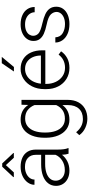

<svg xmlns="http://www.w3.org/2000/svg" viewBox="558 -1348 1000 2155"><g transform="rotate(-90 1057.5 -270.0)"><path d="M301.3 -744.6 418.5 -619.1V-614.3H364.7L282.2 -703.6L200.7 -614.3H147.9V-620.1L264.2 -744.6ZM410.2 0Q400.4 -26.4 398.4 -73.7Q369.6 -36.6 324 -13.4Q278.3 9.8 219.7 9.8Q168.9 9.8 130.4 -9.5Q91.8 -28.8 70.6 -63Q49.3 -97.2 49.3 -140.1Q49.3 -191.4 78.4 -229.2Q107.4 -267.1 161.9 -287.4Q216.3 -307.6 290 -307.6H397.9V-367.2Q397.9 -424.3 362.5 -456.8Q327.1 -489.3 261.7 -489.3Q221.7 -489.3 189.2 -474.9Q156.7 -460.4 138.4 -436Q120.1 -411.6 120.1 -382.3L61.5 -382.8Q61.5 -422.9 87.4 -458.7Q113.3 -494.6 159.7 -516.4Q206.1 -538.1 264.2 -538.1Q321.3 -538.1 364.7 -518.8Q408.2 -499.5 432.4 -460.9Q456.5 -422.4 456.5 -366.2V-122.1Q456.5 -43.9 472.7 -6.3V0ZM397.9 -146V-262.7H294.9Q236.3 -262.7 194.3 -248.3Q152.3 -233.9 129.9 -207.5Q107.4 -181.2 107.4 -145Q107.4 -116.2 121.8 -92.8Q136.2 -69.3 163.1 -55.7Q189.9 -42 226.1 -42Q287.1 -42 332.5 -71Q377.9 -100.1 397.9 -146Z M618.7 120.6 651.4 85Q712.4 161.1 799.3 161.1Q874 161.1 915 116.7Q956.1 72.3 956.1 -7.3V-68.8Q899.4 9.8 792 9.8Q731 9.8 685.3 -23.4Q639.6 -56.6 615 -116.2Q590.3 -175.8 589.4 -252.9V-269Q589.4 -350.6 613.8 -411.4Q638.2 -472.2 684.1 -505.1Q730 -538.1 793 -538.1Q901.4 -538.1 957.5 -452.6L960 -528.3H1014.6V-9.3Q1014.6 58.6 988.5 108.2Q962.4 157.7 914.6 184.3Q866.7 210.9 802.7 210.9Q750.5 210.9 700 187.5Q649.4 164.1 618.7 120.6ZM647.9 -258.8Q647.9 -195.8 665 -146.5Q682.1 -97.2 717 -69.1Q752 -41 803.2 -41Q860.4 -41 897.9 -67.1Q935.5 -93.3 956.1 -138.7V-382.8Q937 -429.2 900.4 -458.3Q863.8 -487.3 804.2 -487.3Q752.4 -487.3 717.3 -459Q682.1 -430.7 665 -381.6Q647.9 -332.5 647.9 -269Z M1333 -613.3 1426.3 -749.5H1497.1L1383.8 -613.3ZM1559.6 -84Q1530.8 -41.5 1484.4 -15.9Q1438 9.8 1372.1 9.8Q1304.2 9.8 1250.2 -23.4Q1196.3 -56.6 1165.8 -115.7Q1135.3 -174.8 1135.3 -249.5V-270.5Q1135.3 -349.1 1166.3 -410.2Q1197.3 -471.2 1249.3 -504.6Q1301.3 -538.1 1361.8 -538.1Q1427.2 -538.1 1474.6 -507.3Q1522 -476.6 1546.4 -421.9Q1570.8 -367.2 1570.8 -296.4V-260.7H1193.8V-249.5Q1193.8 -191.4 1216.8 -143.3Q1239.7 -95.2 1280.8 -67.4Q1321.8 -39.6 1374.5 -39.6Q1467.8 -39.6 1522.5 -111.8ZM1196.3 -310.5H1512.2V-316.9Q1511.2 -362.8 1493.9 -401.9Q1476.6 -440.9 1442.9 -464.6Q1409.2 -488.3 1361.8 -488.3Q1317.9 -488.3 1282.5 -466.3Q1247.1 -444.3 1224.6 -404.1Q1202.1 -363.8 1196.3 -310.5Z M1975.1 -197.8Q1947.8 -228 1859.9 -246.1Q1797.4 -259.3 1757.6 -277.3Q1717.8 -295.4 1696.8 -323.7Q1675.8 -352.1 1675.8 -394.5Q1675.8 -434.1 1698.7 -466.8Q1721.7 -499.5 1763.9 -518.8Q1806.2 -538.1 1861.8 -538.1Q1921.9 -538.1 1966.1 -517.8Q2010.3 -497.6 2033.7 -461.7Q2057.1 -425.8 2057.1 -380.4H1998Q1998 -408.2 1981.9 -433.1Q1965.8 -458 1934.8 -473.1Q1903.8 -488.3 1861.8 -488.3Q1818.4 -488.3 1789.6 -475.1Q1760.7 -461.9 1747.3 -440.9Q1733.9 -419.9 1733.9 -396.5Q1733.9 -362.3 1759.8 -337.9Q1785.2 -314 1874 -293.9Q1937 -279.3 1977.3 -260.3Q2017.6 -241.2 2038.8 -211.4Q2060.1 -181.6 2060.1 -137.7Q2060.1 -94.2 2036.1 -60.8Q2012.2 -27.3 1968 -8.8Q1923.8 9.8 1865.2 9.8Q1800.8 9.8 1753.9 -12Q1707 -33.7 1682.6 -70.1Q1658.2 -106.4 1658.2 -148.4H1716.3Q1720.2 -91.3 1763.4 -65.7Q1806.6 -40 1865.2 -40Q1907.7 -40 1938.5 -53.2Q1969.2 -66.4 1985.4 -87.9Q2001.5 -109.4 2001.5 -134.8Q2001.5 -168 1975.1 -197.8Z"/></g></svg>

Font: Mardoto Light
Style: Regular
Weight: 400
Designer: Christian Robertson, Vahan Hovhannisyan
Foundry: Google
Version: Version 1.000